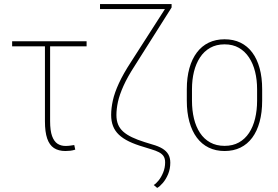

<svg xmlns="http://www.w3.org/2000/svg" viewBox="-20 -731 1365 943"><path d="M405.3 -528.3V-503.4H39.6V-528.3ZM200.7 -528.3H226.1V-136.2Q226.1 -89.4 235.8 -62.7Q245.6 -36.1 262.5 -25.1Q279.3 -14.2 301.3 -14.2Q314 -14.2 323.5 -15.6Q333 -17.1 344.7 -18.6L349.6 3.9Q337.9 7.8 325.4 9.3Q313 10.7 301.3 10.7Q267.6 10.7 245.1 -3.9Q222.7 -18.6 211.7 -50.8Q200.7 -83 200.7 -135.7Z M805.7 -710.9H822.8V-694.3L642.6 -409.2Q606.4 -353.5 586.7 -309.6Q566.9 -265.6 559.3 -230.7Q551.8 -195.8 551.8 -166Q551.8 -140.1 559.8 -120.1Q567.9 -100.1 585 -84.7Q602.1 -69.3 628.2 -56.9Q654.3 -44.4 689.9 -33.2L728 -21.5Q757.8 -13.2 777.3 -1.5Q796.9 10.3 806.6 27.1Q816.4 43.9 816.4 67.9Q816.4 98.6 805.7 124.3Q794.9 149.9 779.8 167.5Q764.6 185.1 752 191.9L734.9 177.7Q746.1 171.4 759 155.3Q772 139.2 781.5 116Q791 92.8 791 66.4Q791 47.4 783.2 35.9Q775.4 24.4 760.5 16.6Q745.6 8.8 723.6 2.4L686 -9.3Q644 -21.5 613.8 -36.1Q583.5 -50.8 564 -69.3Q544.4 -87.9 535.2 -111.8Q525.9 -135.7 525.9 -166.5Q525.9 -199.2 534.2 -237.3Q542.5 -275.4 564 -322Q585.4 -368.7 624 -427.7ZM471.2 -710.9H808.1V-686.5H471.2Z M897.5 -236.3V-293Q897.5 -350.6 910.2 -396Q922.9 -441.4 946.8 -473.1Q970.7 -504.9 1005.1 -521.5Q1039.6 -538.1 1083 -538.1Q1127 -538.1 1161.1 -521.5Q1195.3 -504.9 1219 -473.1Q1242.7 -441.4 1255.1 -396Q1267.6 -350.6 1267.6 -293V-236.3Q1267.6 -178.7 1255.1 -132.8Q1242.7 -86.9 1219 -54.9Q1195.3 -22.9 1161.1 -6.1Q1127 10.7 1083 10.7Q1039.6 10.7 1005.1 -6.1Q970.7 -22.9 946.8 -54.9Q922.9 -86.9 910.2 -132.8Q897.5 -178.7 897.5 -236.3ZM922.9 -293V-236.3Q922.9 -189.5 932.6 -148.9Q942.4 -108.4 962.2 -78.4Q981.9 -48.3 1012.2 -31.5Q1042.5 -14.6 1083 -14.6Q1123.5 -14.6 1153.6 -31.5Q1183.6 -48.3 1203.4 -78.4Q1223.1 -108.4 1232.9 -148.9Q1242.7 -189.5 1242.7 -236.3V-293Q1242.7 -338.9 1232.9 -378.7Q1223.1 -418.5 1203.1 -448.7Q1183.1 -479 1153.3 -496.1Q1123.5 -513.2 1083 -513.2Q1042.5 -513.2 1012.2 -496.1Q981.9 -479 962.2 -448.7Q942.4 -418.5 932.6 -378.7Q922.9 -338.9 922.9 -293Z"/></svg>

Font: Roboto Condensed Thin
Style: Regular
Weight: 250
Width: 3
Designer: Christian Robertson
Foundry: Google
Version: Version 3.009; 2024